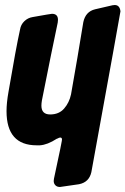

<svg xmlns="http://www.w3.org/2000/svg" viewBox="-20 -759 500 765"><path d="M219 -14Q207 -14 200.5 -21Q194 -28 194 -38L195 -47L220 -165Q225 -193 226 -196Q227 -199 227 -203Q227 -211 220 -211Q216 -211 209 -207L206 -206Q169 -182 139 -180H126Q6 -180 6 -316Q6 -349 14 -394Q44 -570 60 -642Q63 -661 77 -674.5Q91 -688 110 -691Q183 -704 187 -704Q211 -704 211 -680L210 -669Q187 -561 147 -359Q145 -347 145 -338Q145 -303 180 -303Q215 -303 235.5 -326.5Q256 -350 263 -383Q289 -529 312 -671Q321 -713 359 -722L428 -738L437 -739Q457 -739 460 -714Q460 -710 344 -73Q335 -33 295 -25Z"/></svg>

Font: Bangerz
Style: Bold
Weight: 700
Designer: vernon adams
Foundry: Vernon Adams
Version: Version 2.10;February 7, 2025;FontCreator 13.0.0.2683 64-bit